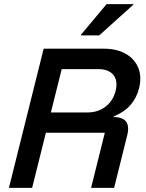

<svg xmlns="http://www.w3.org/2000/svg" viewBox="-20 -911 710 931"><path d="M23.3 0 191.7 -675H482.5Q545.8 -675 589.2 -650.4Q632.5 -625.8 650.4 -582.5Q668.3 -539.2 654.2 -482.5Q642.5 -435.8 612.1 -401.2Q581.7 -366.7 531.7 -346.7L530.8 -343.3Q619.2 -343.3 596.7 -254.2L533.3 0H421.7L488.3 -267.5H202.5L135.8 0ZM226.7 -365.8H405Q455 -365.8 491.7 -393.8Q528.3 -421.7 540.8 -470.8Q552.5 -520 529.6 -547.9Q506.7 -575.8 456.7 -575.8H279.2ZM371.7 -739.2 372.5 -742.5 496.7 -890.8H626.7L625.8 -887.5L460.8 -739.2Z"/></svg>

Font: Funnel Sans Medium
Style: Italic
Weight: 500
Italic angle: -14.036°
Version: Version 1.000; Beta; Release 5; Build 24; ttfautohint (v1.8.